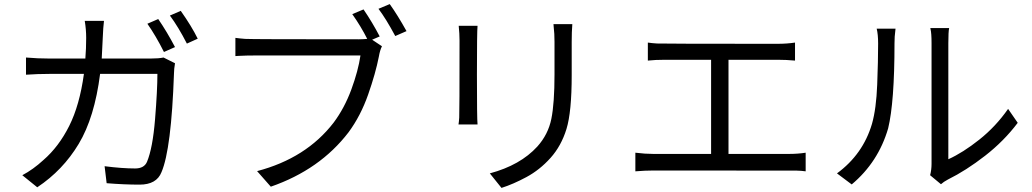

<svg xmlns="http://www.w3.org/2000/svg" viewBox="-20 -877 5040 938"><path d="M162 38 89 -21Q142 -49 192 -95Q267 -160 318 -261.5Q369 -363 390 -516H222Q164 -516 107 -512V-596Q164 -591 221 -591H397Q401 -640 401 -692Q401 -734 394 -775H488Q484 -744 482 -692Q480 -640 477 -591H715Q756 -591 779 -596L835 -568Q830 -539 830 -519Q817 -148 769 -36Q745 25 662 25Q586 25 501 18L491 -65Q577 -54 640 -54Q684 -54 698 -86Q726 -153 737.5 -294.5Q749 -436 749 -516H469Q442 -303 364.5 -174Q287 -45 162 38ZM781 -623Q742 -701 700 -761L753 -784Q795 -723 835 -647ZM893 -664Q851 -746 810 -801L863 -824Q916 -749 946 -688Z M1303 35 1236 -41Q1476 -104 1610 -278Q1663 -349 1696.5 -440Q1730 -531 1741 -606H1229Q1182 -606 1146 -604L1130 -603V-692Q1151 -689 1178 -687Q1205 -685 1733 -685Q1751 -685 1774 -687Q1744 -747 1701 -808L1756 -831Q1799 -768 1835 -699L1798 -683L1846 -651Q1836 -631 1831 -601Q1815 -519 1778.5 -415Q1742 -311 1683 -231Q1543 -48 1303 35ZM1911 -701Q1866 -785 1829 -834L1884 -857Q1922 -804 1966 -725Z M2313 -269H2220Q2222 -281 2223.5 -302.5Q2225 -324 2225 -679Q2225 -712 2221 -751H2313Q2310 -722 2310 -512Q2310 -297 2313 -269ZM2430 41 2373 -30Q2522 -70 2605 -161Q2658 -220 2673.5 -296Q2689 -372 2689 -514V-672Q2689 -714 2685 -746L2684 -759H2776Q2773 -723 2773 -672V-510Q2773 -330 2747.5 -247Q2722 -164 2669.5 -105.5Q2617 -47 2552 -12Q2487 23 2430 41Z M3916 -40Q3895 -43 3871.5 -43.5Q3848 -44 3172 -44Q3132 -44 3084 -40V-131Q3132 -125 3172 -125H3454V-585H3229Q3181 -585 3145 -581V-669Q3165 -666 3189.5 -664.5Q3214 -663 3779 -663Q3824 -663 3864 -669V-581Q3821 -585 3779 -585H3539V-125H3833Q3878 -125 3916 -131Z M4141 24 4069 -30Q4196 -123 4240 -272Q4261 -346 4265.5 -463.5Q4270 -581 4270 -664Q4270 -709 4263 -737H4355L4354 -727Q4350 -700 4350 -665Q4350 -378 4319 -250Q4271 -85 4141 24ZM4577 23 4524 -21Q4531 -47 4531 -77V-666Q4531 -715 4526 -735L4525 -740H4617Q4613 -723 4613 -666V-99Q4684 -131 4764.5 -195Q4845 -259 4905 -345L4952 -277Q4885 -188 4792.5 -116Q4700 -44 4611 0Q4590 11 4577 23Z"/></svg>

Font: Source Han Sans & Saira Hybrid
Style: Regular
Weight: 400
Designer: Ryoko NISHIZUKA 西塚涼子 (kana & ideographs); Paul D. Hunt (Latin, Greek & Cyrillic); Wenlong ZHANG 张文龙 (bopomofo); Sandoll 
Foundry: Adobe Systems Incorporated
Version: Version 1.00;August 2, 2021;FontCreator 13.0.0.2675 64-bit